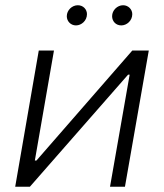

<svg xmlns="http://www.w3.org/2000/svg" viewBox="-20 -713 625 733"><path d="M38 0H94L469 -428H475L400 0H457L548 -520H485L119 -100H113L186 -520H128ZM270 -616C291 -616 312 -634 312 -659C312 -677 298 -693 277 -693C255 -693 235 -674 235 -651C235 -632 250 -616 270 -616ZM443 -616C464 -616 485 -634 485 -659C485 -677 470 -693 450 -693C428 -693 408 -674 408 -651C408 -632 422 -616 443 -616Z"/></svg>

Font: Fixel Text 20240404 Light
Style: Italic
Weight: 300
Width: 4
Italic angle: -10°
Designer: AlfaBravo + MacPaw
Foundry: Kyrylo Tkachov, Marchela Mozhyna, Serhii Makarenko, Maria Weinstein, Zakhar Kryvoshyya
Version: Version 1.211;Glyphs 3.2 (3225)